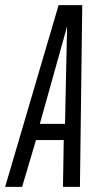

<svg xmlns="http://www.w3.org/2000/svg" viewBox="-50 -727 389 747"><path d="M-30 0 178 -707H270L261 0H195L198 -182H90L36 0ZM105 -245H203L211 -624Z"/></svg>

Font: Georama ExtraCondensed
Style: Italic
Weight: 400
Width: 2
Italic angle: -9°
Designer: Jean-Baptiste Levee
Foundry: Production Type
Version: Version 1.000